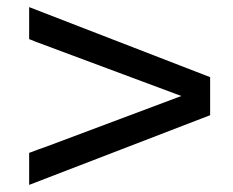

<svg xmlns="http://www.w3.org/2000/svg" viewBox="-20 -524 655 540"><path d="M571 -307V-200L62 -4V-94Q73 -98 86 -103Q99 -108 114 -113L490 -254L82 -406L62 -414V-504Z"/></svg>

Font: Chivo
Style: Regular
Weight: 400
Designer: Hector Gatti
Foundry: Omnibus-Type
Version: Version 1.006; ttfautohint (v1.4.1)